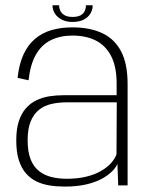

<svg xmlns="http://www.w3.org/2000/svg" viewBox="-20 -701 566 726"><path d="M224.5 4.5Q272 4.5 307.5 -4Q343 -12.5 367.2 -26.2Q391.5 -40 405.5 -54.8Q419.5 -69.5 424 -81.5L427 0H462.5V-383.5Q462.5 -460.5 437.5 -507.5Q412.5 -554.5 365.8 -576Q319 -597.5 254 -597.5Q210 -597.5 174.2 -587Q138.5 -576.5 111.8 -553.5Q85 -530.5 68.5 -494.2Q52 -458 46.5 -406.5L88 -397.5Q94.5 -457.5 116 -494.8Q137.5 -532 172.5 -549.2Q207.5 -566.5 254 -566.5Q305 -566.5 342.2 -547.8Q379.5 -529 400.2 -489Q421 -449 421 -384.5V-341H221.5Q192.5 -341 166 -336.8Q139.5 -332.5 117 -321.5Q94.5 -310.5 77.5 -291Q60.5 -271.5 51 -242Q41.5 -212.5 41.5 -170Q41.5 -126.5 51 -96.2Q60.5 -66 77.5 -46.2Q94.5 -26.5 117.5 -15.2Q140.5 -4 167.5 0.2Q194.5 4.5 224.5 4.5ZM232 -25Q203 -25 176.2 -31.2Q149.5 -37.5 128.8 -53.2Q108 -69 96.2 -97.5Q84.5 -126 84.5 -171Q84.5 -215 96.5 -243.2Q108.5 -271.5 129 -287Q149.5 -302.5 175.8 -308.2Q202 -314 230 -314H421.5L420.5 -117.5Q415 -101.5 400.5 -85Q386 -68.5 362.5 -54.8Q339 -41 306.2 -33Q273.5 -25 232 -25ZM254 -618Q279.5 -618 296.5 -626.8Q313.5 -635.5 322 -650Q330.5 -664.5 330.5 -681H305Q305 -670 300.5 -659.8Q296 -649.5 284.8 -643.2Q273.5 -637 254 -637Q236 -637 224.8 -643.2Q213.5 -649.5 208.5 -659.5Q203.5 -669.5 203.5 -681H178.5Q178.5 -664.5 187.5 -650Q196.5 -635.5 213.5 -626.8Q230.5 -618 254 -618Z"/></svg>

Font: Anybody UltraCondensed Thin ExtraLight
Style: Regular
Weight: 250
Version: Version 1.111